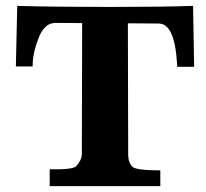

<svg xmlns="http://www.w3.org/2000/svg" viewBox="-20 -635 704 656"><path d="M92.2 -425.5C93.4 -448.8 100.8 -477.5 114.4 -511.6C119.8 -524.6 127.7 -535.8 137.9 -545.4C146.2 -552.4 156.1 -556.2 167.8 -556.8L260.7 -556.1L259.6 -107.8C259.4 -94.6 252.9 -81 240.3 -67C233.4 -60.8 214.7 -57.3 184.1 -56.6H149.8V1H527.8V-52.9L506.8 -53.2C468.3 -53.8 443.9 -57.4 433.7 -64C423.7 -74 418.4 -87.5 418 -104.6L416.9 -555.4L522.6 -554.6C529.3 -554.4 535.6 -552.7 541.7 -549.7C565.8 -535.1 580 -493.2 584.4 -424.1L585.5 -406.8H643.3L639.7 -614.9C569.9 -612.5 474 -611.3 352.2 -611.3C230 -611.3 125.5 -612.5 38.9 -614.8L34.2 -408H91.4Z"/></svg>

Font: Bentham
Style: Bold
Weight: 700
Version: Version 002.001